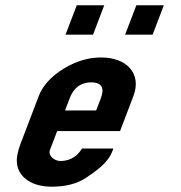

<svg xmlns="http://www.w3.org/2000/svg" viewBox="-20 -699 682 725"><path d="M208.9 -91C184.4 -91 160.5 -111.7 168.7 -133L195.8 -204H433.3L483.7 -336C516.1 -420.6 459 -482 362 -482C312.9 -482 265 -467.5 218.5 -438.5C172 -409.5 141.3 -375.3 126.2 -336L57.1 -155C51.7 -141 47.8 -126.8 45.2 -112.5C32.4 -41 89.8 6 174.3 6C227.6 6 271.1 -5.2 304.6 -27.5C338.1 -49.8 361.7 -68.3 375.2 -83C388.7 -97.7 398.3 -112.3 403.9 -127L408.1 -138H289.3C276 -114.3 248.7 -91 208.9 -91ZM324.9 -388C367.4 -388 374 -362.8 361.1 -329L343.1 -282H225.6L243.6 -329C256.3 -362.2 280.3 -388 324.9 -388ZM452.4 -568H556.2L598.6 -679H494.8ZM227.4 -568H331.2L373.6 -679H269.8Z"/></svg>

Font: Din Kursivschrift
Style: Breit
Weight: 400
Version: Version 1.089